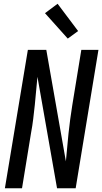

<svg xmlns="http://www.w3.org/2000/svg" viewBox="-20 -1000 543 1020"><path d="M6 0 128 -735H226L330 -143Q334 -180 337 -217Q340 -254 344 -291.5Q348 -329 353 -366.5Q358 -404 364 -441L412 -735H503L382 0H283L179 -592Q175 -555 172 -518Q169 -481 165 -443.5Q161 -406 156.5 -368.5Q152 -331 145 -294L97 0ZM340 -795 219 -930 286 -980 395 -835Z"/></svg>

Font: Iosevka SS04 Medium
Style: Italic
Weight: 500
Italic angle: -9°
Monospace: yes
Designer: Belleve Invis
Foundry: Belleve Invis
Version: Version 19.0.0; ttfautohint (v1.8.4)